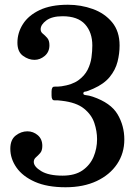

<svg xmlns="http://www.w3.org/2000/svg" viewBox="-20 -780 582 810"><path d="M23.5 -152.5Q23.5 -190.5 46.2 -208.2Q69 -226 95.5 -226Q120 -226 139.2 -209.8Q158.5 -193.5 158.5 -164.5Q158.5 -144.5 149.5 -134.2Q140.5 -124 131.5 -116.2Q122.5 -108.5 122.5 -97Q122.5 -77 154 -58Q185.5 -39 244 -39Q296 -39 328 -61.2Q360 -83.5 374.8 -118.5Q389.5 -153.5 389.5 -193Q389.5 -226.5 378 -261.2Q366.5 -296 334.2 -322Q302 -348 240 -355Q223 -357.5 210.2 -356.8Q197.5 -356 197.5 -377V-394Q197.5 -415 210.2 -414.5Q223 -414 239.5 -416Q284.5 -422.5 310.8 -441.5Q337 -460.5 349.8 -486Q362.5 -511.5 366 -538.5Q369.5 -565.5 369.5 -588Q369.5 -643.5 338.8 -677.5Q308 -711.5 244 -711.5Q199.5 -711.5 175.5 -693.8Q151.5 -676 151.5 -656.5Q151.5 -645 160.8 -637.8Q170 -630.5 179.2 -620Q188.5 -609.5 188.5 -589Q188.5 -561 168.8 -544.2Q149 -527.5 125.5 -527.5Q100.5 -527.5 77 -544.5Q53.5 -561.5 53.5 -600Q53.5 -642 76.8 -678.5Q100 -715 147.2 -737.5Q194.5 -760 266.5 -760Q321.5 -760 371.5 -742Q421.5 -724 453 -686Q484.5 -648 484.5 -588Q484.5 -554 475.8 -519.5Q467 -485 443 -455.5Q419 -426 374 -406Q347.5 -394 339.5 -393.5Q331.5 -393 331.5 -385.5Q331.5 -379.5 343.2 -378.5Q355 -377.5 371.5 -372Q447.5 -346 476 -297.8Q504.5 -249.5 504.5 -191.5Q504.5 -133.5 474 -88Q443.5 -42.5 387.8 -16.2Q332 10 256.5 10Q179 10 127.2 -13Q75.5 -36 49.5 -73.2Q23.5 -110.5 23.5 -152.5Z"/></svg>

Font: Besley* Medium
Style: Regular
Weight: 500
Designer: Owen Earl
Foundry: indestructible type*
Version: Version 3.000; ttfautohint (v1.8.3)